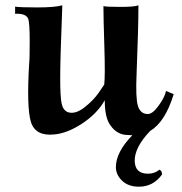

<svg xmlns="http://www.w3.org/2000/svg" viewBox="-20 -494 688 724"><path d="M591 164Q558 210 504 210Q464 210 440.5 187.5Q417 165 417 136Q417 80 479 16Q476 16 470 15.5Q464 15 462 15Q421 15 396 -22Q375 -50 375 -116Q346 -65 289.5 -28Q233 9 184 13Q113 20 96.5 -34.5Q80 -89 90 -255Q92 -269 92 -339Q92 -409 86 -424Q77 -444 37 -442V-469Q53 -466 120.5 -466Q188 -466 215 -474Q207 -270 207 -202Q207 -128 212.5 -103Q218 -78 236 -71Q263 -62 297 -88Q331 -114 352 -144L373 -175Q377 -209 373.5 -318.5Q370 -428 370 -471Q379 -468 433.5 -468Q488 -468 502 -474Q502 -391 495 -214Q491 -125 500 -95Q509 -65 536 -64Q555 -63 578.5 -96Q602 -129 606 -151L635 -139Q603 -34 546 0Q488 61 488 111Q488 161 538 161Q563 161 581 146Q591 149 591 164Z"/></svg>

Font: GFS Artemisia
Style: Bold
Weight: 700
Designer: Designed by Takis Katsoulidis.
Foundry: Designed by Takis Katsoulidis.
Version: Version 1.0